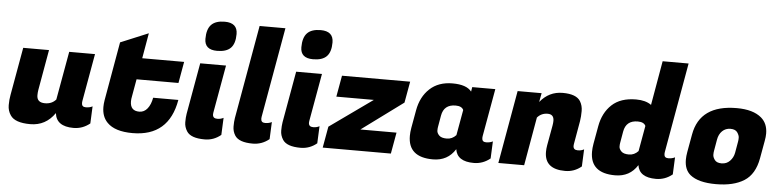

<svg xmlns="http://www.w3.org/2000/svg" viewBox="-46 -1006 5123 1260"><g transform="rotate(5 2515.5 -376.5)"><path d="M504 -154Q504 -128 530.5 -128Q557 -128 575 -138L570 -25Q522 14 462 14Q349 14 339 -73Q279 14 177.5 14Q76 14 46 -32Q26 -61 26 -98Q26 -135 32 -166L88 -481H258L211 -215Q208 -197 208 -179Q208 -131 262 -131Q307 -131 334 -162L391 -481H561L505 -166Q504 -160 504 -154Z M851 14Q735 14 684 -38Q646 -76 646 -140Q646 -161 650 -185L718 -572L901 -648L872 -481H1148L1123 -340H847L827 -227Q823 -208 823 -193Q823 -130 883 -130Q915 -130 936.5 -157Q958 -184 966 -229H1132Q1090 14 851 14Z M1397 -128Q1420 -128 1438 -138L1433 -25Q1386 14 1326 14Q1235 14 1208 -28Q1190 -56 1190 -87.5Q1190 -119 1194 -143L1254 -481H1424L1368 -166Q1367 -160 1367 -155Q1367 -128 1397 -128ZM1274 -644Q1274 -708 1302.5 -737.5Q1331 -767 1391 -767Q1475 -767 1475 -693Q1475 -630 1446.5 -601Q1418 -572 1357 -572Q1274 -572 1274 -644Z M1685 -154Q1685 -128 1711.5 -128Q1738 -128 1756 -138L1751 -25Q1703 14 1643 14Q1552 14 1525 -28Q1508 -55 1508 -87Q1508 -119 1512 -143L1621 -759H1791L1686 -166Q1685 -160 1685 -154Z M2029 -128Q2052 -128 2070 -138L2065 -25Q2018 14 1958 14Q1867 14 1840 -28Q1822 -56 1822 -87.5Q1822 -119 1826 -143L1886 -481H2056L2000 -166Q1999 -160 1999 -155Q1999 -128 2029 -128ZM1906 -644Q1906 -708 1934.5 -737.5Q1963 -767 2023 -767Q2107 -767 2107 -693Q2107 -630 2078.5 -601Q2050 -572 1989 -572Q1906 -572 1906 -644Z M2552 0H2103L2128 -140L2410 -341H2163L2188 -481H2637L2612 -341L2339 -140H2577Z M3141 -154Q3141 -128 3167.5 -128Q3194 -128 3212 -138L3207 -25Q3159 14 3099 14Q2989 14 2977 -66Q2927 14 2830 14Q2666 14 2666 -127Q2666 -151 2671 -180L2692 -297Q2708 -387 2765.5 -440.5Q2823 -494 2915.5 -494Q3008 -494 3041 -451L3046 -481H3198L3142 -166Q3141 -160 3141 -154ZM2845 -202Q2843 -193 2843 -177Q2843 -161 2858 -145.5Q2873 -130 2908.5 -130Q2944 -130 2970 -158L3000 -326Q2989 -351 2948 -351Q2871 -351 2858 -277Z M3596 -307Q3596 -350 3554.5 -350Q3513 -350 3486 -319L3430 0H3260L3345 -481H3503L3492 -422Q3551 -495 3641 -495Q3731 -495 3758 -451Q3775 -423 3775 -387Q3775 -351 3770 -320L3743 -166Q3742 -160 3742 -155Q3742 -128 3772 -128Q3795 -128 3813 -138L3808 -25Q3761 14 3701 14Q3565 14 3565 -100Q3565 -120 3569 -143L3593 -276Q3596 -294 3596 -307Z M4341 -154Q4341 -128 4367.5 -128Q4394 -128 4412 -138L4407 -25Q4359 14 4299 14Q4189 14 4177 -66Q4127 14 4030 14Q3866 14 3866 -127Q3866 -151 3871 -180L3892 -297Q3908 -387 3965.5 -440.5Q4023 -494 4125 -494Q4188 -494 4225 -467L4276 -759H4447L4342 -166Q4341 -160 4341 -154ZM4045 -202Q4043 -193 4043 -177Q4043 -161 4058 -145.5Q4073 -130 4108.5 -130Q4144 -130 4170 -158L4200 -326Q4189 -351 4148 -351Q4071 -351 4058 -277Z M4788 -495Q4896 -495 4951 -448Q4994 -411 4994 -345Q4994 -323 4989 -297L4968 -180Q4949 -74 4879.5 -30Q4810 14 4694 14Q4578 14 4524 -30Q4484 -63 4484 -129Q4484 -152 4489 -180L4510 -297Q4545 -495 4788 -495ZM4815 -277Q4817 -287 4817 -302.5Q4817 -318 4804 -337Q4791 -356 4758.5 -356Q4726 -356 4704 -334.5Q4682 -313 4676 -277L4663 -202Q4661 -192 4661 -176.5Q4661 -161 4674 -143Q4687 -125 4719.5 -125Q4752 -125 4774 -147.5Q4796 -170 4802 -202Z"/></g></svg>

Font: Fugaz One
Style: Regular
Weight: 400
Designer: Daniel Hernandez
Foundry: Daniel Hernandez
Version: Version 1.002